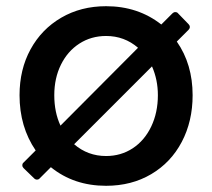

<svg xmlns="http://www.w3.org/2000/svg" viewBox="-20 -588 685 619"><path d="M550 -454Q601 -381 601 -281Q601 -197 566 -130.5Q531 -64 467.5 -26.5Q404 11 322 11Q218 11 144 -49L108 -13Q105 -9 99 -9Q94 -9 90 -13L56 -46Q52 -50 52 -55Q52 -61 56 -64L95 -103Q43 -179 43 -281Q43 -364 78.5 -429Q114 -494 177.5 -531Q241 -568 322 -568Q425 -568 500 -509L536 -545Q540 -549 545 -549Q551 -549 554 -545L588 -510Q592 -506 592 -501Q592 -496 588 -492ZM175 -183 425 -434Q381 -472 322 -472Q274 -472 236 -447.5Q198 -423 176.5 -379.5Q155 -336 155 -281Q155 -226 175 -183ZM489 -281Q489 -331 470 -374L219 -123Q263 -85 322 -85Q370 -85 408 -110Q446 -135 467.5 -180Q489 -225 489 -281Z"/></svg>

Font: Open Sauce Two Medium
Style: Regular
Weight: 500
Designer: Alfredo Marco Pradil
Foundry: Creative Sauce Fz LLC
Version: Version 1.477